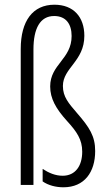

<svg xmlns="http://www.w3.org/2000/svg" viewBox="-20 -785 456 815"><path d="M338 -633C338 -713 292 -765 211 -765C119 -765 68 -696 68 -577V0H122V-575C122 -664 150 -717 210 -717C260 -717 284 -683 284 -632C284 -534 193 -512 193 -418C193 -367 217 -324 264 -272C306 -226 329 -193 329 -141C329 -81 300 -39 246 -39C215 -39 187 -51 161 -68V-15C185 2 218 10 249 10C339 10 384 -55 384 -144C384 -207 360 -244 307 -305C271 -347 247 -374 247 -420C247 -497 338 -525 338 -633Z"/></svg>

Font: Noto Sans Gujarati ExtraCondensed Light
Style: Regular
Weight: 300
Width: 2
Designer: Jelle Bosma - Monotype Design Team, Universal Thirst
Foundry: Monotype Imaging Inc.
Version: Version 2.106